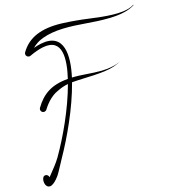

<svg xmlns="http://www.w3.org/2000/svg" viewBox="-131 -840 1068 1156"><g transform="rotate(-15 403.0 -262.0)"><path d="M357.2 -726.3C230.8 -729.6 148.4 -695.1 101.2 -614.9C99.7 -612.3 98.5 -607.8 98.5 -604.8C98.5 -593.7 107.4 -584.8 118.5 -584.8C119.1 -584.8 120.1 -584.8 120.7 -584.9C120.8 -584.9 120.8 -584.9 120.9 -584.9C122.4 -584.9 124.7 -585.4 126.1 -586.1C157.9 -601.1 186.7 -611.4 211.9 -616.5C343.8 -643 335 -507.4 308.3 -393.7C202.5 -385.9 144.1 -341.9 101.2 -269C99.7 -266.5 98.5 -262 98.5 -259C98.5 -248 107.5 -239 118.5 -239C124.8 -239 132.5 -243.4 135.7 -248.8C146.9 -267.8 167.2 -293.9 184.6 -308.9C208.1 -329.4 214.7 -331.9 240 -344C257.9 -352.6 278.7 -359.7 300.9 -364.1C261.4 -216.9 188.5 -61.2 126.2 45.8C105.9 80.5 80.9 109.2 58.6 137.6C55 142.2 51.7 146.2 48.6 149.6C47.8 139.4 38.9 131.2 28.7 131.2C2.8 131.2 3.2 176.1 15.7 192.1C42.6 226.7 84.6 169.9 96.7 153.6C114.8 125 131.1 91 149.1 58.9C211.6 -52.2 288.6 -216.1 327.6 -367.8C414.6 -375.3 523.9 -370.1 595.2 -394.6C615.1 -401.5 630.4 -409.2 642.4 -416.2C612.4 -399.5 566.9 -389.5 517.9 -388.8C452.9 -387.8 394.6 -397.9 334.2 -395.4C362.5 -521.9 361.5 -671.7 207 -640.6C192.2 -637.6 176.4 -633 160 -627C168.7 -636.1 178.3 -644.2 189 -651.2C205 -661.7 220.3 -668 230.2 -671.6C265.5 -684.4 306.3 -692.1 357.3 -693.8C459.8 -697.3 539.1 -680.2 646.7 -682.9C680.1 -683.8 708.9 -686.8 734.2 -692.5C769.2 -700.3 786.5 -708.7 804.9 -720.5C805.3 -720.7 805.6 -721.2 805.6 -721.6C805.6 -722.4 804.9 -723 804.2 -723C802.4 -723 796.4 -718.5 794.8 -717.6C735 -685.1 615.3 -699.6 536.6 -710C498.3 -715 472.3 -718.4 448.1 -720.3C429.8 -721.8 393.1 -725.4 357.2 -726.3ZM642.4 -416.2C645.6 -418 648.7 -419.8 651.8 -421.8V-421.8V-421.8V-421.8V-421.8V-421.8V-421.8V-421.8V-421.8V-421.8V-421.8V-421.8V-421.8V-421.8V-421.8V-421.8V-421.8V-421.8V-421.8V-421.8V-421.8V-421.8V-421.8V-421.8V-421.8V-421.8V-421.8V-421.8V-421.9V-421.9V-421.9V-421.9V-421.9C651.8 -421.9 651.8 -421.9 651.8 -421.9C651.8 -421.9 651.8 -421.9 651.8 -421.9C651.8 -421.9 651.8 -421.9 651.8 -421.9C651.8 -421.9 651.8 -421.9 651.8 -421.9C651.8 -421.9 651.8 -421.9 651.8 -421.9C651.8 -421.9 651.8 -421.9 651.8 -421.9C651.8 -421.9 651.8 -421.9 651.8 -421.9C648.7 -419.9 645.5 -418 642.4 -416.2Z"/></g></svg>

Font: Sinatra
Style: Regular
Weight: 400
Designer: Fahmi
Version: Version 0.1